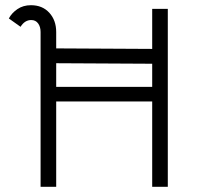

<svg xmlns="http://www.w3.org/2000/svg" viewBox="-20 -718 764 738"><path d="M625 -684V0H565V-328H196V0H136V-595Q136 -615 126.5 -628Q117 -641 100 -641Q75 -641 59 -615L14 -647Q25 -668 47 -683Q69 -698 99 -698Q143 -698 169.5 -669Q196 -640 196 -595V-532L565 -530V-684ZM196 -384H565V-473L196 -475Z"/></svg>

Font: Bellota
Style: Regular
Weight: 400
Designer: Kemie Guaida
Foundry: Kemie Guaida
Version: Version 4.001